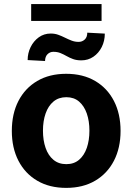

<svg xmlns="http://www.w3.org/2000/svg" viewBox="-20 -917 654 948"><path d="M306.8 10.7Q224.1 10.7 163.9 -24.7Q103.7 -60 71 -123.4Q38.4 -186.8 38.4 -270.6Q38.4 -355.1 71 -418.5Q103.7 -481.9 163.9 -517.2Q224.1 -552.6 306.8 -552.6Q389.6 -552.6 449.8 -517.2Q509.9 -481.9 542.6 -418.5Q575.3 -355.1 575.3 -270.6Q575.3 -186.8 542.6 -123.4Q509.9 -60 449.8 -24.7Q389.6 10.7 306.8 10.7ZM307.5 -106.5Q345.2 -106.5 370.4 -128Q395.6 -149.5 408.6 -186.8Q421.5 -224.1 421.5 -271.7Q421.5 -319.2 408.6 -356.5Q395.6 -393.8 370.4 -415.5Q345.2 -437.1 307.5 -437.1Q269.5 -437.1 243.8 -415.5Q218 -393.8 205.1 -356.5Q192.1 -319.2 192.1 -271.7Q192.1 -224.1 205.1 -186.8Q218 -149.5 243.8 -128Q269.5 -106.5 307.5 -106.5ZM410.9 -755.7 497.5 -751.1Q497.5 -714.8 482.4 -684.8Q467.3 -654.8 441.2 -636.9Q415.1 -619 381.7 -619Q358 -619 340.7 -625.4Q323.5 -631.7 308.9 -640.1Q294.4 -648.4 278.9 -654.8Q263.5 -661.2 243.3 -661.2Q226.9 -661.2 214.8 -649.5Q202.8 -637.8 202.4 -615.8L116.5 -620.4Q116.5 -654.5 131.2 -684.5Q146 -714.5 171.7 -733Q197.4 -751.4 230.5 -751.4Q250.7 -751.4 267.8 -745.2Q284.8 -739 300.8 -731Q316.8 -723 333.3 -716.6Q349.8 -710.2 368.3 -710.2Q385.7 -710.2 398.3 -721.8Q410.9 -733.3 410.9 -755.7ZM481.5 -897V-813.6H133.9V-897Z"/></svg>

Font: InterMG
Style: Bold
Weight: 700
Designer: Rasmus Andersson
Foundry: rsms
Version: Version 3.019;December 26, 2023;FontCreator 15.0.0.2955 64-b